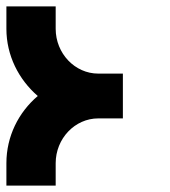

<svg xmlns="http://www.w3.org/2000/svg" viewBox="-20 -650 530 600"><path d="M287 -420C214 -420 154 -483 154 -560V-630H0V-560C0 -477 38 -402 98 -350C38 -299 0 -224 0 -140V-70H154V-140C154 -217 214 -280 287 -280H364V-420Z"/></svg>

Font: Generic Techno
Style: Regular
Weight: 400
Designer: NC Empire
Foundry: NC Empire
Version: Version 1.000;hotconv 1.0.109;makeotfexe 2.5.65596